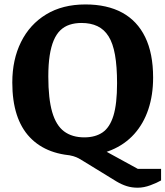

<svg xmlns="http://www.w3.org/2000/svg" viewBox="-20 -686 748 868"><path d="M602.4 162.6Q575.5 162.6 552.6 155.3Q529.8 148.1 507.3 134.7L358.1 43.2Q345.9 35.4 335.8 29.9Q325.7 24.4 311 19.9Q296.4 15.5 271.4 12.9L448.4 -7.3L603 77.4H708.2V129.7Q690.2 140.2 660.3 151.4Q630.4 162.6 602.4 162.6ZM341.3 18.3Q194.3 18.3 114.9 -65.3Q35.6 -148.8 35.6 -313Q35.6 -416.7 75.1 -496.2Q114.5 -575.8 188.5 -620.8Q262.6 -665.9 366.2 -665.9Q464.4 -665.9 532.5 -628.8Q600.5 -591.8 636.3 -518.3Q672.2 -444.9 672.2 -335.1Q672.2 -256.4 650.6 -191.7Q629 -127 586.8 -80Q544.6 -33 482.7 -7.3Q420.9 18.3 341.3 18.3ZM361.3 -65Q411 -65 443.8 -87.5Q476.5 -109.9 492.9 -163.2Q509.2 -216.5 509.2 -309.4Q509.2 -385.4 499.9 -437.9Q490.6 -490.4 470.8 -521.8Q451 -553.3 420.5 -567.7Q390.1 -582.2 348.5 -582.2Q318.9 -582.2 294.7 -574.2Q270.6 -566.3 252.7 -549Q234.9 -531.8 222.8 -503.4Q210.8 -475.1 204.6 -434.9Q198.4 -394.6 198.4 -340Q198.4 -240 215.9 -179.5Q233.5 -119 269.7 -92Q306 -65 361.3 -65Z"/></svg>

Font: Faustina Light
Style: Regular
Weight: 300
Designer: Alfonso Garcia
Foundry: http://www.omnibus-type.com
Version: Version 1.200